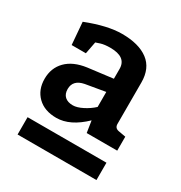

<svg xmlns="http://www.w3.org/2000/svg" viewBox="-119 -815 606 643"><g transform="rotate(30 183.5 -493.5)"><path d="M353 -434V-380H235L228 -425Q174 -373 121 -373Q75 -373 48.5 -399Q22 -425 22 -467Q22 -509 49 -536.5Q76 -564 127 -571L223 -583V-621Q223 -667 161 -667Q139 -667 124.5 -662.5Q110 -658 108 -657L99 -610H44L37 -696Q116 -727 172 -727Q237 -727 273 -700Q309 -673 309 -618V-458Q309 -442 325 -439ZM148 -437Q164 -437 185.5 -448Q207 -459 223 -474V-532L147 -519Q106 -511 106 -476Q106 -457 117 -447Q128 -437 148 -437ZM37 -327H342V-260H37Z"/></g></svg>

Font: Enriqueta SemiBold
Style: Regular
Weight: 600
Designer: Viviana Monsalve, Gustavo Ibarra
Foundry: 72Puntos
Version: Version 2.000